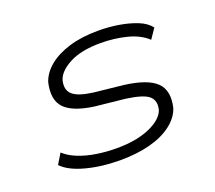

<svg xmlns="http://www.w3.org/2000/svg" viewBox="-93 -623 845 754"><g transform="rotate(-20 330.0 -246.0)"><path d="M291 8Q213 8 148 -9.5Q83 -27 54 -58L80 -101Q101 -81 134.5 -67.5Q168 -54 209 -47.5Q250 -41 294 -41Q377 -41 432.5 -65.5Q488 -90 500 -126Q509 -162 487 -182Q465 -202 391 -212L267 -225Q180 -237 146.5 -272Q113 -307 129 -377Q141 -413 174.5 -440.5Q208 -468 260.5 -484Q313 -500 382 -500Q427 -500 468.5 -493Q510 -486 543.5 -472.5Q577 -459 594 -436L566 -395Q534 -425 482.5 -438Q431 -451 375 -451Q293 -451 244.5 -425.5Q196 -400 185 -366Q175 -327 197.5 -306.5Q220 -286 282 -278L404 -265Q499 -253 535.5 -218Q572 -183 556 -114Q544 -77 507.5 -49Q471 -21 416 -6.5Q361 8 291 8Z"/></g></svg>

Font: Nunito Sans 7pt Expanded ExtraLight
Style: Italic
Weight: 250
Width: 7
Italic angle: -9°
Designer: Vernon Adams
Foundry: Vernon Adams
Version: Version 3.101;gftools[0.9.27]